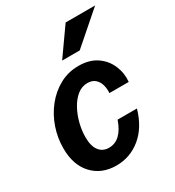

<svg xmlns="http://www.w3.org/2000/svg" viewBox="-180 -847 880 964"><g transform="rotate(-30 260.0 -365.0)"><path d="M212 10Q127 10 75 -45.5Q23 -101 23 -198Q23 -258 42.5 -315Q62 -372 98.5 -418Q135 -464 185 -491.5Q235 -519 295 -519Q358 -519 399.5 -490.5Q441 -462 460 -416.5Q479 -371 474 -323H362Q364 -346 358 -369Q352 -392 335.5 -407Q319 -422 291 -422Q258 -422 231.5 -400.5Q205 -379 186 -344Q167 -309 157 -269Q147 -229 147 -191Q147 -139 167.5 -112.5Q188 -86 224 -86Q296 -86 331 -187H443Q416 -92 354 -41Q292 10 212 10ZM340 -583H238L349 -740H520Z"/></g></svg>

Font: Instrument Sans SemiCondensed SemiBold Italic
Style: Regular
Weight: 600
Width: 4
Italic angle: -13°
Designer: Rodrigo Fuenzalida
Foundry: fragTYPE
Version: Version 1.000; ttfautohint (v1.8.4.7-5d5b);gftools[0.9.28]